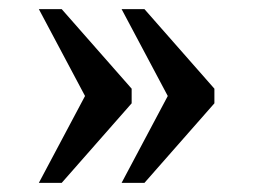

<svg xmlns="http://www.w3.org/2000/svg" viewBox="-20 -480 554 420"><path d="M246 -80 347 -270 246 -460H296L449 -286V-254L296 -80ZM65 -80 166 -270 65 -460H115L268 -286V-254L115 -80Z"/></svg>

Font: Noto Serif NP Hmong
Style: Regular
Weight: 400
Designer: Dalton Maag Ltd
Foundry: Dalton Maag Ltd
Version: Version 1.001